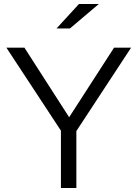

<svg xmlns="http://www.w3.org/2000/svg" viewBox="-20 -938 686 958"><path d="M284 0V-286L12 -700H102L325 -353L549 -700H634L361 -284V0ZM262 -796 374 -918H473L329 -796Z"/></svg>

Font: Red Hat Text
Style: Regular
Weight: 400
Designer: Pentagram, MCKL
Foundry: MCKL
Version: Version 1.030